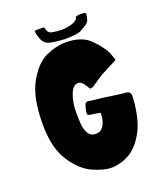

<svg xmlns="http://www.w3.org/2000/svg" viewBox="-153 -939 899 1054"><g transform="rotate(-20 296.0 -412.0)"><path d="M41 -338Q41 -496 89 -580.5Q137 -665 197 -692Q257 -719 311 -719Q405 -719 452.5 -672Q500 -625 521 -583Q525 -573 529 -562Q533 -551 536 -543Q537 -541 537 -538Q537 -535 534.5 -533Q532 -531 528 -529.5Q524 -528 519 -525L496 -513Q461 -494 447 -488Q425 -475 411 -465L392 -452Q386 -447 373 -439Q369 -436 365 -436Q359 -434 357 -434Q352 -434 348.5 -441Q345 -448 342 -452Q340 -455 334 -464Q328 -473 319.5 -479.5Q311 -486 300 -486Q270 -486 253 -439.5Q236 -393 236 -342Q236 -295 238.5 -266.5Q241 -238 254.5 -214Q268 -190 299 -190Q339 -190 355 -240Q362 -261 362 -290L342 -294Q318 -298 307 -299Q288 -301 288 -313Q288 -320 296 -352Q301 -368 306 -371Q311 -374 321 -373Q326 -372 344.5 -369.5Q363 -367 403 -363L458 -355Q514 -347 533 -346Q550 -345 556 -328Q558 -318 557 -311Q550 -187 510.5 -114.5Q471 -42 419 -14Q367 14 316 14Q270 14 206.5 -15Q143 -44 92 -123Q41 -202 41 -338ZM217 -752Q198 -762 190 -779Q175 -814 175 -835Q175 -837 181.5 -837.5Q188 -838 204 -838Q225 -838 229 -836.5Q233 -835 233 -828Q237 -809 249 -801Q260 -794 315 -791Q346 -791 376 -800Q411 -810 413 -830Q417 -836 440 -837Q473 -836 473 -831Q473 -818 469 -801Q465 -784 452 -774Q439 -764 413 -750Q388 -737 317 -737Q236 -742 217 -752Z"/></g></svg>

Font: Barriecito
Style: Regular
Weight: 400
Designer: Pablo Cosgaya & Sergio Jiménez
Foundry: Pablo Cosgaya & Sergio Jiménez
Version: Version 1.001